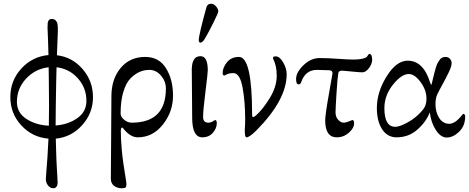

<svg xmlns="http://www.w3.org/2000/svg" viewBox="-20 -717 2496 1022"><path d="M239 -359Q168 -351 119 -298.5Q70 -246 70 -175Q70 -117 120.5 -84Q171 -51 240 -48Q241 -81 241 -155L240 -277Q240 -292 239.5 -319.5Q239 -347 239 -359ZM276 -49Q343 -54 391.5 -88Q440 -122 440 -180Q440 -249 394.5 -300Q349 -351 281 -359Q279 -309 279 -276L277 -155Q276 -118 276 -49ZM287 250Q287 285 264 285Q247 285 235.5 270Q224 255 224 237Q224 228 226.5 199Q229 170 232.5 120.5Q236 71 238 21Q152 14 93.5 -49.5Q35 -113 35 -200Q35 -288 93.5 -352Q152 -416 238 -424Q237 -459 236 -492.5Q235 -526 234 -544.5Q233 -563 233 -569Q233 -587 234 -595Q235 -603 240 -609.5Q245 -616 255 -616Q270 -616 277.5 -607Q285 -598 286.5 -586Q288 -574 288 -552Q288 -541 283 -423Q365 -413 420 -349Q475 -285 475 -200Q475 -115 417.5 -51Q360 13 277 21Q278 48 278.5 75.5Q279 103 280 125Q281 147 282 167Q283 187 284 202Q285 217 285.5 227.5Q286 238 286 244Z M863 -246Q863 -284 837 -314.5Q811 -345 775 -345Q748 -345 723.5 -334.5Q699 -324 675 -300Q651 -276 636.5 -228Q622 -180 622 -112Q622 -95 641 -79.5Q660 -64 681 -64Q863 -64 863 -246ZM623 -22Q623 20 628 78Q631 115 637.5 158Q644 201 648.5 228.5Q653 256 653 263Q653 277 648 281Q643 285 628 285Q604 285 587 272Q570 259 570 234Q570 228 571.5 34Q573 -160 573 -204Q573 -296 622 -355Q671 -414 753 -414Q826 -414 863.5 -354Q901 -294 901 -208Q901 -122 847 -54Q793 14 713 14Q672 14 633 -37Q624 -42 623 -22Z M1071 -512Q1058 -490 1047 -490Q1038 -490 1038 -503Q1038 -531 1079 -679Q1084 -697 1104 -697Q1118 -697 1130 -683Q1142 -669 1142 -656Q1142 -649 1115.5 -595.5Q1089 -542 1071 -512ZM1086 -343Q1086 -328 1073.5 -228Q1061 -128 1061 -95Q1061 -64 1089 -64Q1098 -64 1106 -67.5Q1114 -71 1118.5 -74.5Q1123 -78 1124 -78Q1134 -78 1134 -62Q1134 -34 1113 -10Q1092 14 1057 14Q1004 14 1003 -86L1001 -332Q997 -418 1047 -418Q1086 -418 1086 -343Z M1322 -107Q1322 -94 1327 -94Q1333 -94 1343 -103Q1380 -136 1416.5 -196Q1453 -256 1453 -314Q1453 -343 1448 -364Q1443 -385 1438 -395Q1433 -405 1433 -406Q1433 -412 1435.5 -414.5Q1438 -417 1448 -417Q1469 -417 1487.5 -384.5Q1506 -352 1506 -322Q1506 -186 1346 -24Q1308 14 1292 14Q1283 14 1283 -20V-29Q1284 -38 1284.5 -53.5Q1285 -69 1285 -84Q1285 -176 1271 -252Q1257 -328 1222 -328Q1203 -328 1189 -322L1175 -315Q1165 -315 1165 -327Q1165 -357 1188 -385.5Q1211 -414 1252 -414Q1322 -414 1322 -107Z M1946 -430Q1961 -430 1961 -399Q1961 -377 1944 -354.5Q1927 -332 1909 -332Q1894 -332 1850 -336.5Q1806 -341 1801 -341Q1784 -341 1781 -329Q1776 -300 1771 -218.5Q1766 -137 1766 -119Q1766 -94 1780.5 -79Q1795 -64 1808 -64Q1817 -64 1828 -67.5Q1839 -71 1846.5 -74.5Q1854 -78 1855 -78Q1865 -78 1865 -62Q1865 -35 1837 -10.5Q1809 14 1773 14Q1711 14 1711 -76Q1711 -106 1730.5 -215Q1750 -324 1750 -327Q1750 -341 1734 -343L1667 -345Q1605 -345 1583 -279Q1579 -268 1569 -268Q1556 -268 1556 -296Q1556 -332 1595.5 -370Q1635 -408 1681 -408Q1723 -408 1777.5 -404Q1832 -400 1863 -400Q1892 -400 1910 -404.5Q1928 -409 1933 -415Q1938 -421 1940.5 -425.5Q1943 -430 1946 -430Z M2250 -193Q2250 -238 2218.5 -280.5Q2187 -323 2156 -323Q2117 -323 2071.5 -266Q2026 -209 2026 -141Q2026 -42 2084 -42Q2106 -42 2143.5 -62Q2181 -82 2207 -107Q2233 -132 2241.5 -149Q2250 -166 2250 -193ZM2268 -119Q2248 -68 2201.5 -27Q2155 14 2091 14Q2042 14 2014 -29Q1986 -72 1986 -142Q1986 -227 2038 -310.5Q2090 -394 2150 -394Q2233 -394 2269 -279Q2274 -265 2275 -265Q2277 -265 2280 -279Q2282 -287 2286.5 -306Q2291 -325 2293.5 -334Q2296 -343 2300.5 -358.5Q2305 -374 2309.5 -381.5Q2314 -389 2320 -398Q2326 -407 2334 -410.5Q2342 -414 2351 -414Q2367 -414 2375.5 -403.5Q2384 -393 2384 -381Q2384 -365 2370.5 -336Q2357 -307 2336 -269Q2315 -231 2307 -213Q2298 -194 2298 -162Q2298 -121 2317.5 -89.5Q2337 -58 2372 -58Q2382 -58 2393.5 -63.5Q2405 -69 2413.5 -76.5Q2422 -84 2429 -92Q2436 -100 2441 -106L2445 -111Q2456 -111 2456 -96Q2456 -47 2424 -16Q2392 15 2358 15Q2325 15 2299 -26.5Q2273 -68 2268 -119Z"/></svg>

Font: EB Garamond 08
Style: Regular
Weight: 400
Version: Version 0.016 ; ttfautohint (v1.5)